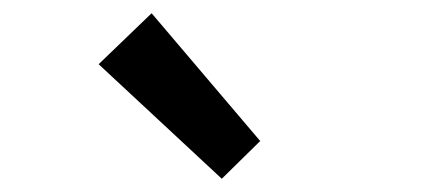

<svg xmlns="http://www.w3.org/2000/svg" viewBox="-20 -914 654 290"><path d="M315 -644 373 -701 209 -894 129 -817Z"/></svg>

Font: Noto Sans CJK JP Medium
Style: Regular
Weight: 500
Designer: Ryoko NISHIZUKA (kana & ideographs); Paul D. Hunt (Latin, Greek & Cyrillic); Wenlong ZHANG (bopomofo); Sandoll Communica
Foundry: Adobe Systems Incorporated
Version: Version 1.004;PS 1.004;hotconv 1.0.82;makeotf.lib2.5.63406